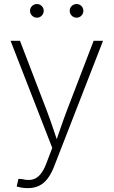

<svg xmlns="http://www.w3.org/2000/svg" viewBox="-20 -741 572 967"><path d="M64 198.2 72.8 159.7 92.3 161.1Q120.6 168.5 142.8 163.3Q165 158.2 182.4 138.2Q199.7 118.2 213.4 82L243.2 3.9L33.2 -535.6H80.6L215.8 -183.1Q231.4 -142.1 245.1 -101.3Q258.8 -60.5 272.5 -20H258.8Q272.9 -60.5 286.9 -101.3Q300.8 -142.1 316.4 -183.1L451.7 -535.6H499L252.4 97.7Q237.8 135.3 219 159.4Q200.2 183.6 175.8 195.1Q151.4 206.5 120.6 206.5Q104.5 206.5 90.8 204.3Q77.1 202.1 64 198.2ZM365.7 -651.9Q351.6 -651.9 341.3 -662.1Q331.1 -672.4 331.1 -686.5Q331.1 -701.2 341.3 -710.9Q351.6 -720.7 365.7 -720.7Q379.9 -720.7 389.9 -710.7Q399.9 -700.7 399.9 -686.5Q399.9 -672.4 389.9 -662.1Q379.9 -651.9 365.7 -651.9ZM166 -651.9Q151.9 -651.9 141.6 -662.1Q131.3 -672.4 131.3 -686.5Q131.3 -701.2 141.6 -710.9Q151.9 -720.7 166 -720.7Q180.2 -720.7 190.2 -710.7Q200.2 -700.7 200.2 -686.5Q200.2 -672.4 190.2 -662.1Q180.2 -651.9 166 -651.9Z"/></svg>

Font: Inter 20pt ExtraLight
Style: Regular
Weight: 250
Version: Version 4.001;git-66647c0bb